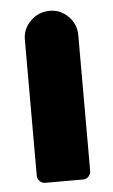

<svg xmlns="http://www.w3.org/2000/svg" viewBox="-44 -552 345 584"><g transform="rotate(-5 128.5 -260.0)"><path d="M46.9 -23.9V-439Q46.9 -472.2 71.3 -496.1Q95.7 -520 129.9 -520Q162.6 -520 186.3 -496.1Q210 -472.2 210 -439V-23.9Q210 -14.2 203.1 -7.1Q196.3 0 187 0H70.8Q61 0 54 -7.1Q46.9 -14.2 46.9 -23.9Z"/></g></svg>

Font: LT Saeada
Style: Bold
Weight: 700
Designer: Daniel Lyons
Foundry: LyonsType
Version: Version 1.001